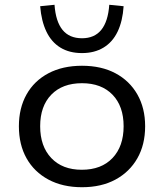

<svg xmlns="http://www.w3.org/2000/svg" viewBox="-20 -774 685 803"><path d="M323 9Q242 9 182.5 -23Q123 -55 91 -112Q59 -169 59 -246Q59 -322 91 -379Q123 -436 182.5 -467.5Q242 -499 323 -499Q404 -499 463 -467.5Q522 -436 554.5 -379Q587 -322 587 -246Q587 -169 554.5 -112Q522 -55 463 -23Q404 9 323 9ZM322 -64Q404 -64 450.5 -113Q497 -162 497 -246Q497 -330 450.5 -378Q404 -426 323 -426Q241 -426 194.5 -378Q148 -330 148 -246Q148 -162 194.5 -113Q241 -64 322 -64ZM323 -552Q270 -552 232.5 -575Q195 -598 174 -642Q153 -686 148 -748L208 -754Q213 -684 241.5 -649Q270 -614 323 -614Q375 -614 403.5 -649Q432 -684 437 -754L497 -748Q493 -686 472 -642Q451 -598 413 -575Q375 -552 323 -552Z"/></svg>

Font: Nunito Sans 10pt SemiExpanded
Style: Regular
Weight: 400
Width: 6
Designer: Vernon Adams
Foundry: Vernon Adams
Version: Version 3.101;gftools[0.9.27]